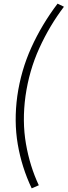

<svg xmlns="http://www.w3.org/2000/svg" viewBox="-20 -767 371 1054"><path d="M75 -240Q56 -101 77.5 25Q99 151 154 267L193 250Q144 146 122.5 22.5Q101 -101 120 -240Q140 -380 196 -503Q252 -626 331 -730L296 -747Q209 -632 152 -506Q95 -380 75 -240Z"/></svg>

Font: Brygada 1918
Style: Bold Italic
Weight: 700
Italic angle: -8°
Designer: Mateusz Machalski | Borys Kosmynka | Przemek Hoffer
Foundry: NIEPODLEGLA 2018
Version: Version 3.006